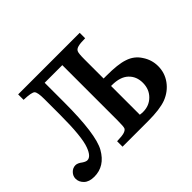

<svg xmlns="http://www.w3.org/2000/svg" viewBox="-137 -900 1147 1147"><g transform="rotate(-45 436.0 -327.0)"><path d="M424 -599H275V-435Q275 -164 227 -80Q177 8 88 8Q45 8 22.5 -13.5Q0 -35 0 -63Q0 -86 17 -103.5Q34 -121 57 -121Q75 -121 98 -103Q116 -91 128 -91Q159 -91 180 -148Q205 -213 205 -400V-533Q205 -587 193 -601Q181 -614 114 -616V-662H634V-616Q593 -616 573 -610.5Q553 -605 548 -592Q542 -580 542 -530V-368H565Q614 -368 650.5 -364Q687 -360 713 -351Q766 -334 795 -288Q825 -243 825 -190Q825 -133 792 -87.5Q759 -42 703 -20Q649 0 550 0H334V-46Q379 -47 396.5 -53Q414 -59 419 -69Q424 -80 424 -132ZM542 -305V-62Q550 -61 556.5 -60.5Q563 -60 568 -60Q620 -60 655 -95Q690 -130 690 -184Q690 -238 654.5 -271.5Q619 -305 549 -305Z"/></g></svg>

Font: New Athena Unicode
Style: Bold
Weight: 700
Designer: J. Rusten 1997; rev. by R. Hancock 2001, 2002, rev. by D. Mastronarde 2002-2021
Foundry: Society for Classical Studies (formerly American Philological Association)
Version: Version 5.008